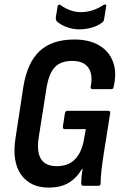

<svg xmlns="http://www.w3.org/2000/svg" viewBox="-20 -842 553 870"><path d="M200 8Q117 8 75 -51.5Q33 -111 51 -221L86 -450Q104 -559 160 -611Q216 -663 317 -663Q385 -663 430 -636Q475 -609 492.5 -561Q510 -513 495 -449Q494 -438 484 -438H401Q388 -438 391 -450Q402 -504 380.5 -535Q359 -566 307 -566Q256 -566 229 -538Q202 -510 191 -445L156 -223Q145 -155 165.5 -122Q186 -89 237 -89Q291 -89 321.5 -122Q352 -155 361 -213L369 -257H274Q263 -257 265 -269L274 -328Q276 -340 286 -340H469Q482 -340 479 -328L450 -145Q443 -99 439.5 -67.5Q436 -36 436 -11Q436 0 425 0H359Q348 0 348 -11Q348 -24 349.5 -41Q351 -58 354 -77H352Q327 -35 291 -13.5Q255 8 200 8ZM339 -709Q312 -709 284.5 -718.5Q257 -728 239 -744Q232 -750 233 -764L241 -813Q242 -819 246.5 -820.5Q251 -822 256 -818Q275 -804 298.5 -795.5Q322 -787 346 -787Q400 -787 448 -819Q454 -823 458.5 -821Q463 -819 461 -813L452 -757Q451 -746 443 -740Q424 -725 396 -717Q368 -709 339 -709Z"/></svg>

Font: Sofia Sans Condensed
Style: Bold Italic
Weight: 700
Italic angle: -9°
Version: Version 4.100